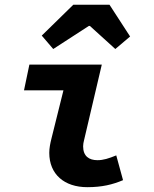

<svg xmlns="http://www.w3.org/2000/svg" viewBox="-20 -764 640 796"><path d="M341.9 12C402.9 12 446.9 1.2 490.1 -17.1L462 -119.8C430.6 -107 408.4 -99.9 384.2 -99.9C348.8 -99.9 324.6 -116.6 324.6 -157.5C324.6 -165.7 326.3 -174.6 328.6 -183.4L402 -496.1H101.8L79.5 -389.4H243L193.4 -190C188 -168.5 184.3 -149.4 184.3 -130.2C184.3 -41.5 246.6 12 341.9 12ZM200.7 -560.8 348.5 -656.6H352.5L458.1 -560.8L519.4 -612.7L434 -744.3H283.9L153.1 -616.4L200.7 -560.8Z"/></svg>

Font: Source Code Variable
Style: Italic
Weight: 400
Italic angle: -11°
Monospace: yes
Designer: Paul D. Hunt, Teo Tuominen
Foundry: Adobe Systems Incorporated
Version: Version 1.005;PS 1.0;hotconv 16.6.54;makeotf.lib2.5.65590